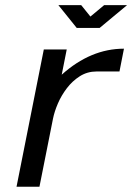

<svg xmlns="http://www.w3.org/2000/svg" viewBox="-20 -712 504 732"><path d="M452.6 -526.4 435.5 -439.5H348.1Q313 -439.5 284.4 -421.4Q255.9 -403.3 234.9 -375.7Q213.9 -348.1 200.7 -317.4Q187.5 -286.6 182.1 -259.8L130.4 0H43L147 -523.4H234.4L215.3 -427.2Q325.7 -526.4 452.6 -526.4ZM359.9 -605.5H272.5L202.6 -692.4H289.6L324.7 -648.9L377 -692.4H464.4Z"/></svg>

Font: Qaz
Style: Italic
Weight: 400
Italic angle: -11.25°
Designer: GGBotNet
Foundry: f0n7
Version: 0.70